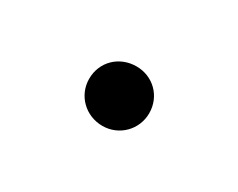

<svg xmlns="http://www.w3.org/2000/svg" viewBox="-34 -198 375 302"><g transform="rotate(30 153.5 -47.0)"><path d="M154 7C184 7 208 -17 208 -47C208 -78 184 -101 154 -101C123 -101 99 -78 99 -47C99 -17 123 7 154 7Z"/></g></svg>

Font: Wafeq
Style: Regular
Weight: 400
Designer: Rasmus Andersson & Azza Alameddine
Foundry: Google & TypeTogether
Version: Version 3.000;FEAKit 1.0